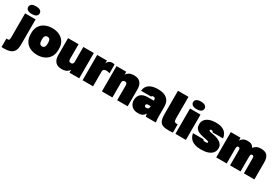

<svg xmlns="http://www.w3.org/2000/svg" viewBox="58 -2005 5040 3484"><g transform="rotate(30 2577.5 -262.5)"><path d="M24 215Q13 215 -0.5 214.5Q-14 214 -25 212V34Q-17 35 -10 36Q-3 37 4 37Q16 37 24 32Q32 27 36 13.5Q40 0 40 -25V-530H260V0Q260 85 232 132Q204 179 151 197Q98 215 24 215ZM150 -580Q90 -580 60 -601.5Q30 -623 30 -660Q30 -697 60 -718.5Q90 -740 150 -740Q210 -740 240 -718.5Q270 -697 270 -660Q270 -623 240 -601.5Q210 -580 150 -580Z M605 15Q524 15 458 -14.5Q392 -44 353.5 -105Q315 -166 315 -260V-280Q315 -367 353.5 -426Q392 -485 458 -515Q524 -545 605 -545Q687 -545 752.5 -515Q818 -485 856.5 -426Q895 -367 895 -280V-260Q895 -170 856.5 -108.5Q818 -47 752.5 -16Q687 15 605 15ZM605 -163Q625 -163 639.5 -172.5Q654 -182 661.5 -203.5Q669 -225 669 -260V-280Q669 -311 661.5 -330Q654 -349 639.5 -358Q625 -367 605 -367Q585 -367 570.5 -358Q556 -349 548.5 -330Q541 -311 541 -280V-260Q541 -225 548.5 -203.5Q556 -182 570.5 -172.5Q585 -163 605 -163Z M1115 15Q1030 15 985 -33Q940 -81 940 -175V-530H1160V-220Q1160 -194 1171 -178.5Q1182 -163 1208 -163Q1226 -163 1237.5 -170Q1249 -177 1254.5 -190Q1260 -203 1260 -220V-530H1480V0H1276V-60Q1258 -29 1219.5 -7Q1181 15 1115 15Z M1550 0V-530H1754V-470Q1761 -491 1775.5 -508Q1790 -525 1811.5 -535Q1833 -545 1860 -545Q1872 -545 1885.5 -543.5Q1899 -542 1910 -537V-354Q1897 -360 1879 -363.5Q1861 -367 1845 -367Q1817 -367 1800.5 -360.5Q1784 -354 1777 -341Q1770 -328 1770 -310V0Z M1955 0V-530H2159V-470Q2177 -501 2215.5 -523Q2254 -545 2320 -545Q2405 -545 2450 -497Q2495 -449 2495 -355V0H2275V-310Q2275 -336 2264 -351.5Q2253 -367 2230 -367Q2211 -367 2198.5 -360Q2186 -353 2180.5 -340.5Q2175 -328 2175 -310V0Z M2715 15Q2658 15 2617.5 -7.5Q2577 -30 2556 -68.5Q2535 -107 2535 -155Q2535 -234 2584 -280Q2633 -326 2740 -326H2855V-340Q2855 -366 2844 -376.5Q2833 -387 2815 -387Q2796 -387 2787.5 -381.5Q2779 -376 2775 -365H2565Q2568 -417 2595.5 -457.5Q2623 -498 2679 -521.5Q2735 -545 2820 -545Q2895 -545 2952.5 -523Q3010 -501 3042.5 -452Q3075 -403 3075 -320V-135Q3075 -93 3077.5 -61.5Q3080 -30 3085 0H2875Q2871 -11 2868 -24Q2865 -37 2865 -60Q2847 -30 2815 -7.5Q2783 15 2715 15ZM2800 -143Q2819 -143 2831 -149.5Q2843 -156 2849 -168.5Q2855 -181 2855 -200V-210H2800Q2781 -210 2771 -202Q2761 -194 2761 -177Q2761 -160 2771 -151.5Q2781 -143 2800 -143Z M3350 8Q3276 8 3230.5 -10.5Q3185 -29 3165 -76.5Q3145 -124 3145 -212V-700H3365V-258Q3365 -209 3375.5 -189.5Q3386 -170 3428 -170Q3433 -170 3436.5 -170Q3440 -170 3445 -171V4Q3431 5 3410.5 6Q3390 7 3372.5 7.5Q3355 8 3350 8Z M3495 0V-530H3715V0ZM3605 -580Q3545 -580 3515 -601.5Q3485 -623 3485 -660Q3485 -697 3515 -718.5Q3545 -740 3605 -740Q3665 -740 3695 -718.5Q3725 -697 3725 -660Q3725 -623 3695 -601.5Q3665 -580 3605 -580Z M4035 15Q3961 15 3911.5 -1Q3862 -17 3832 -43.5Q3802 -70 3786.5 -103Q3771 -136 3765 -170H3985Q3987 -159 3996.5 -151Q4006 -143 4035 -143Q4067 -143 4076 -148.5Q4085 -154 4085 -166Q4085 -172 4078 -176.5Q4071 -181 4049.5 -186.5Q4028 -192 3983 -200Q3948 -206 3912 -216Q3876 -226 3846 -243.5Q3816 -261 3798 -290.5Q3780 -320 3780 -365Q3780 -422 3810.5 -462Q3841 -502 3898 -523.5Q3955 -545 4035 -545Q4125 -545 4178.5 -517.5Q4232 -490 4256.5 -447.5Q4281 -405 4285 -360H4065Q4063 -376 4054.5 -381.5Q4046 -387 4030 -387Q4013 -387 4006.5 -382Q4000 -377 4000 -370Q4000 -359 4014 -351.5Q4028 -344 4074 -338Q4108 -333 4147.5 -322.5Q4187 -312 4223 -292.5Q4259 -273 4282 -242Q4305 -211 4305 -166Q4305 -107 4272.5 -66.5Q4240 -26 4180 -5.5Q4120 15 4035 15Z M4350 0V-530H4554V-471Q4572 -501 4606 -523Q4640 -545 4699 -545Q4753 -545 4782 -527.5Q4811 -510 4829 -475Q4846 -503 4883 -524Q4920 -545 4981 -545Q5071 -545 5110.5 -497.5Q5150 -450 5150 -360V0H4930V-315Q4930 -344 4922 -355.5Q4914 -367 4896 -367Q4883 -367 4875 -361.5Q4867 -356 4863.5 -345Q4860 -334 4860 -315V0H4640V-315Q4640 -344 4632 -355.5Q4624 -367 4606 -367Q4593 -367 4585 -361.5Q4577 -356 4573.5 -345Q4570 -334 4570 -315V0Z"/></g></svg>

Font: Golos Text Black
Style: Regular
Weight: 900
Designer: A.Korolkova, Vitaly Kuzmin
Foundry: ParaType Ltd
Version: Version 2.004